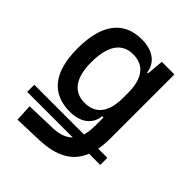

<svg xmlns="http://www.w3.org/2000/svg" viewBox="-212 -651 1009 1009"><g transform="rotate(45 293.0 -146.5)"><path d="M21.5 94.2H360.4C335.9 119.1 299.8 132.3 250 133.8L84 138.7L88.9 233.4L240.2 228.5C368.7 224.6 446.3 182.1 481.4 94.2H564.5V41.5H496.6C501.5 15.1 503.9 -13.7 503.9 -45.9V-517.6H410.2L401.9 -423.8H395.5C386.7 -488.8 334 -527.3 253.4 -527.3C117.7 -527.3 46.9 -433.6 46.9 -253.9C46.9 -80.6 117.7 9.8 253.4 9.8C333 9.8 384.3 -28.8 390.6 -93.8H400.4V-30.3C399.9 -2.9 397 21 390.6 41.5H21.5ZM400.4 -276.4V-241.2C400.4 -134.3 357.9 -78.1 276.4 -78.1C192.9 -78.1 149.4 -138.2 149.4 -253.9C149.4 -376 192.9 -439.5 276.4 -439.5C357.9 -439.5 400.4 -383.3 400.4 -276.4Z"/></g></svg>

Font: Cascadia Mono NF
Style: Regular
Weight: 400
Monospace: yes
Designer: Aaron Bell
Foundry: Saja Typeworks
Version: Version 2404.023